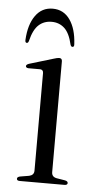

<svg xmlns="http://www.w3.org/2000/svg" viewBox="-49 -660 346 692"><g transform="rotate(5 124.5 -314.5)"><path d="M163 -442.5V-42Q163 -25 180.5 -21.5L211 -16.5Q222 -14.5 222 -7.5Q222 0 210.5 0H49Q38.5 0 38.5 -7.5Q38.5 -13.5 48.5 -16L81.5 -21.5Q99 -25.5 99 -41.5V-394.5Q99 -406.5 88 -407.5H44.5Q35.5 -408.5 35.5 -414.5Q35.5 -420 45.5 -423.5L132 -449.5Q146 -454 152.5 -454Q163 -454 163 -442.5ZM114 -581.5Q86.4 -581.5 67.4 -564.2Q48.4 -547 38.4 -506Q36.3 -498 31.3 -498Q24.6 -498 25.5 -509Q28.4 -564 51.6 -596.5Q74.7 -629 114 -629Q153.2 -629 176.2 -596.5Q199.1 -564 202.1 -509Q203.3 -498 196.2 -498Q191.2 -498 188.7 -506Q179.5 -546.5 160.5 -564Q141.5 -581.5 114 -581.5Z"/></g></svg>

Font: Fraunces 72pt Light
Style: Regular
Weight: 300
Version: Version 1.000;[0bf87f6ff]